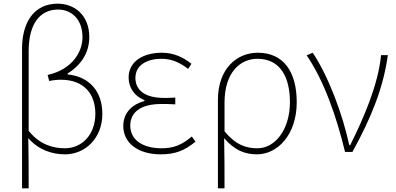

<svg xmlns="http://www.w3.org/2000/svg" viewBox="-20 -827 2155 1045"><path d="M136 -548C136 -700 199 -775 296 -775C367 -775 429 -725 429 -624C429 -546 374 -449 239 -419L248 -386C269 -391 291 -393 311 -393C438 -393 499 -315 499 -208C499 -93 425 -20 333 -20C267 -20 195 -41 136 -115ZM100 198H136C136 103 136 18 134 -75C189 -12 262 13 334 13C444 13 537 -75 537 -207C537 -326 471 -409 348 -422V-427C422 -473 466 -541 466 -625C466 -746 384 -807 294 -807C164 -807 100 -704 100 -562Z M855 13C934 13 984 -7 1044 -56L1024 -84C968 -37 924 -20 859 -20C755 -20 689 -67 689 -143C689 -217 747 -261 858 -261C883 -261 903 -261 934 -259V-296C907 -294 894 -294 874 -294C762 -294 717 -341 717 -403C717 -474 782 -507 859 -507C914 -507 958 -487 1004 -452L1022 -480C976 -516 925 -540 861 -540C761 -540 680 -494 680 -405C680 -350 711 -304 766 -282V-277C708 -262 651 -220 651 -141C651 -51 728 13 855 13Z M1166 198H1202C1202 92 1202 31 1200 -75C1256 -9 1313 13 1379 13C1489 13 1595 -92 1595 -271C1595 -434 1525 -540 1383 -540C1268 -540 1166 -452 1166 -283ZM1381 -20C1324 -20 1265 -35 1202 -113V-268C1202 -435 1289 -507 1381 -507C1507 -507 1558 -405 1558 -271C1558 -124 1479 -20 1381 -20Z M1858 0H1898C1997 -179 2066 -345 2091 -527H2054C2039 -368 1960 -185 1886 -37H1881C1845 -204 1768 -412 1682 -540L1649 -526C1744 -387 1812 -191 1858 0Z"/></svg>

Font: Noto Sans Japanese Thin
Style: Regular
Weight: 100
Designer: Ryoko NISHIZUKA (kana & ideographs); Paul D. Hunt (Latin, Greek & Cyrillic); Wenlong ZHANG (bopomofo); Sandoll Communica
Foundry: Adobe Systems Incorporated
Version: Version 1.000;PS 1;hotconv 1.0.78;makeotf.lib2.5.61930